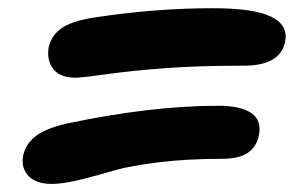

<svg xmlns="http://www.w3.org/2000/svg" viewBox="-20 -568 740 470"><path d="M169.9 -377.9Q129.4 -376.5 111.6 -397.7Q93.8 -418.9 99.1 -452.1Q105.5 -481 130.1 -498.5Q154.8 -516.1 209 -524.9Q359.4 -547.9 501 -547.9Q600.1 -547.9 642.8 -527.6Q685.5 -507.3 678.2 -466.8Q666.5 -407.2 577.1 -407.2Q465.3 -407.2 384.3 -401.1Q303.2 -395 247.6 -387.2Q191.9 -379.4 169.9 -377.9ZM118.2 -118.2Q73.2 -115.2 51.8 -135.3Q30.3 -155.3 37.1 -189Q43 -214.8 65.9 -233.6Q88.9 -252.4 141.1 -265.1Q349.1 -309.1 514.2 -309.1Q569.8 -309.1 595.5 -291Q621.1 -272.9 613.8 -236.8Q608.4 -209 586.9 -194.1Q565.4 -179.2 521 -179.2Q437.5 -179.2 368.2 -170.7Q298.8 -162.1 262 -151.4Q225.1 -140.6 185.5 -130.4Q146 -120.1 118.2 -118.2Z"/></svg>

Font: Shantell Sans Normal
Style: Bold Italic
Weight: 700
Italic angle: -11.31°
Designer: Stephen Nixon, Anya Danilova, Shantell Martin
Foundry: Arrow Type
Version: Version 1.006;[559af2be0]